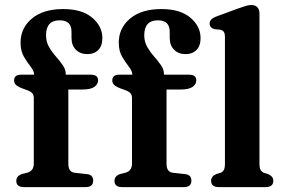

<svg xmlns="http://www.w3.org/2000/svg" viewBox="-20 -764 1164 784"><path d="M259 -95.5Q259 -61 285.5 -58.5L335 -53Q360.5 -50.5 360.5 -26Q360.5 0 329.5 0H77.5Q46.5 0 46.5 -25.5Q46.5 -46.5 72 -54L90.5 -58.5Q118 -66 118 -96V-364Q118 -375.5 112.2 -382.8Q106.5 -390 90.5 -396L71 -403Q52.5 -410 45 -417.5Q37.5 -425 37.5 -435.5Q37.5 -459 66 -459H119.5Q119 -474.5 105.2 -491.8Q91.5 -509 77.8 -532.2Q64 -555.5 64 -590Q64 -649.5 110.2 -688.2Q156.5 -727 238 -727Q315 -727 356.5 -691.8Q398 -656.5 398 -608.5Q398 -576.5 381.2 -559.8Q364.5 -543 337.5 -543Q307.5 -543 289.8 -561Q272 -579 272 -609.5V-634.5Q272 -681 224 -681Q168 -681 168 -620Q168 -593.5 180.2 -572.2Q192.5 -551 208.5 -533Q224.5 -515 236.5 -497.5Q248.5 -480 248.5 -461V-459H351Q380.5 -459 380.5 -436Q380.5 -420 365.2 -409.2Q350 -398.5 316.5 -398.5H259ZM660 -95.5Q660 -61 686.5 -58.5L736 -53Q761.5 -50.5 761.5 -26Q761.5 0 730.5 0H478.5Q447.5 0 447.5 -25.5Q447.5 -46.5 473 -54L491.5 -58.5Q519 -66 519 -96V-364Q519 -375.5 513.2 -382.8Q507.5 -390 491.5 -396L472 -403Q453.5 -410 446 -417.5Q438.5 -425 438.5 -435.5Q438.5 -459 467 -459H520.5Q520 -474.5 506.2 -491.8Q492.5 -509 478.8 -532.2Q465 -555.5 465 -590Q465 -649.5 511.2 -688.2Q557.5 -727 639 -727Q716 -727 757.5 -691.8Q799 -656.5 799 -608.5Q799 -576.5 782.2 -559.8Q765.5 -543 738.5 -543Q708.5 -543 690.8 -561Q673 -579 673 -609.5V-634.5Q673 -681 625 -681Q569 -681 569 -620Q569 -593.5 581.2 -572.2Q593.5 -551 609.5 -533Q625.5 -515 637.5 -497.5Q649.5 -480 649.5 -461V-459H752Q781.5 -459 781.5 -436Q781.5 -420 766.2 -409.2Q751 -398.5 717.5 -398.5H660ZM1039.5 -709.5V-95.5Q1039.5 -77.5 1044.5 -69.5Q1049.5 -61.5 1058.5 -58L1075 -53Q1096 -43.5 1096 -26Q1096 0 1064.5 0H873.5Q842 0 842 -26Q842 -43.5 862.5 -53L879.5 -58Q889 -61.5 893.8 -69.5Q898.5 -77.5 898.5 -95.5V-612Q898.5 -627.5 893.8 -634Q889 -640.5 880 -642.5L855.5 -645Q836 -651 836 -668Q836 -686.5 863 -696.5L951.5 -729Q971 -736 983.5 -739.8Q996 -743.5 1006.5 -743.5Q1022.5 -743.5 1031 -734.2Q1039.5 -725 1039.5 -709.5Z"/></svg>

Font: Fraunces 9pt S050 SemiBold
Style: Regular
Weight: 600
Version: Version 1.000; ttfautohint (v1.8.3)